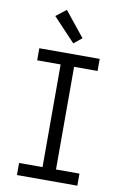

<svg xmlns="http://www.w3.org/2000/svg" viewBox="-104 -1037 709 1096"><g transform="rotate(10 250.0 -489.0)"><path d="M75 0V-70H211V-665H75V-735H425V-665H289V-70H425V0ZM261 -796 133 -932 192 -978 308 -834Z"/></g></svg>

Font: Iosevka srxl
Style: Regular
Weight: 400
Monospace: yes
Designer: Belleve Invis
Foundry: Belleve Invis
Version: Version 33.0.1; ttfautohint (v1.8.3)